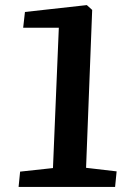

<svg xmlns="http://www.w3.org/2000/svg" viewBox="-20 -734 504 754"><path d="M211 -625H71L78 -687L321 -714L342 -695L318 -75L438 -61L432 0H53L59 -60L188 -74Z"/></svg>

Font: Literata 7pt SemiBold
Style: Italic
Weight: 600
Italic angle: -2°
Designer: Latin by Veronika Burian and Jose Scaglione. Greek by Irene Vlachou. Cyrillic by Vera Evstafieva
Foundry: TypeTogether
Version: Version 3.002